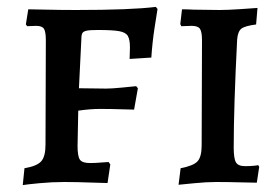

<svg xmlns="http://www.w3.org/2000/svg" viewBox="-20 -528 813 557"><path d="M51 -40Q87 -46 99.5 -60Q112 -74 112 -108L113 -411Q113 -436 107.5 -444.5Q102 -453 85 -453L59 -452L55 -457L62 -501Q76 -501 115.5 -500Q155 -499 201 -499Q360 -499 432 -508L437 -502Q435 -490 428.5 -448Q422 -406 419 -361L356 -357L357 -390Q357 -413 351 -423.5Q345 -434 326 -437.5Q307 -441 264 -441Q241 -441 231.5 -439Q222 -437 219 -432Q216 -427 216 -414L209 -272L288 -271Q304 -271 334.5 -274Q365 -277 375 -278L380 -272L369 -210Q359 -210 330.5 -211Q302 -212 270 -212Q242 -212 207 -207L205 -105Q205 -74 212 -64.5Q219 -55 241 -55Q257 -55 273 -56.5Q289 -58 295 -58L300 -51L292 3Q278 3 240.5 1.5Q203 0 166 0Q131 0 94 3.5Q57 7 46 9ZM504 -40Q541 -47 553 -60Q565 -73 565 -106L566 -411Q566 -436 560 -444.5Q554 -453 536 -453L506 -452L503 -458L508 -501Q526 -501 541 -500L617 -499Q640 -499 677.5 -501.5Q715 -504 727 -505L723 -457Q691 -453 680.5 -445Q670 -437 668 -414Q658 -218 658 -100Q658 -68 664.5 -57Q671 -46 691 -46Q705 -46 715.5 -47Q726 -48 729 -49L732 -44L725 2Q712 2 676.5 1Q641 0 607 0Q579 0 544 3.5Q509 7 498 8Z"/></svg>

Font: Alegreya SC Medium
Style: Regular
Weight: 500
Designer: Juan Pablo del Peral
Foundry: Huerta Tipografica
Version: Version 2.007; ttfautohint (v1.6)